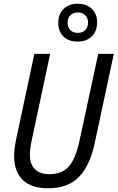

<svg xmlns="http://www.w3.org/2000/svg" viewBox="-20 -1004 633 1034"><path d="M56 -164Q56 -201 67 -254L165 -714H250L151 -249Q141 -202 141 -170Q141 -120 168 -93Q195 -66 246 -66Q314 -66 350.5 -107.5Q387 -149 407 -241L509 -714H593L490 -233Q465 -114 406 -52Q347 10 238 10Q149 10 102.5 -35Q56 -80 56 -164ZM294 -882Q294 -929 323 -956.5Q352 -984 398 -984Q445 -984 474 -957Q503 -930 503 -884Q503 -836 474.5 -808Q446 -780 398 -780Q350 -780 322 -807Q294 -834 294 -882ZM454 -882Q454 -907 439 -922Q424 -937 399 -937Q374 -937 359 -922Q344 -907 344 -882Q344 -857 358.5 -842Q373 -827 399 -827Q424 -827 439 -842Q454 -857 454 -882Z"/></svg>

Font: Noto Sans UI Narrow
Style: Italic
Weight: 400
Width: 4
Italic angle: -12°
Designer: Monotype Design Team
Foundry: Monotype Imaging Inc.
Version: Version 1.001